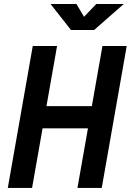

<svg xmlns="http://www.w3.org/2000/svg" viewBox="-20 -918 639 938"><path d="M358.4 0 409.7 -291H188L136.7 0H18.1L140.1 -693.4H258.8L207 -399.4H428.7L480.5 -693.4H599.1L477.1 0ZM326.7 -771.5 227.1 -898.4H353.5L390.6 -835.9L450.2 -898.4H584.5L439.9 -771.5Z"/></svg>

Font: Cascadia Mono NF SemiBold
Style: Italic
Weight: 600
Italic angle: -10°
Monospace: yes
Designer: Aaron Bell
Foundry: Saja Typeworks
Version: Version 2404.023; ttfautohint (v1.8.4)